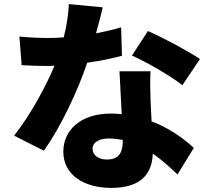

<svg xmlns="http://www.w3.org/2000/svg" viewBox="-20 -848 1040 940"><path d="M873 -431 959 -559C905 -596 776 -665 704 -696L626 -576C696 -545 813 -478 873 -431ZM581 -163V-158C581 -102 563 -67 503 -67C461 -67 433 -89 433 -121C433 -150 464 -170 513 -170C537 -170 559 -167 581 -163ZM717 -499H565L576 -289C559 -291 541 -292 523 -292C369 -292 290 -206 290 -106C290 10 393 72 525 72C673 72 725 0 728 -96C777 -62 818 -23 849 6L929 -124C879 -170 809 -221 722 -254L717 -359C716 -408 714 -456 717 -499ZM483 -812 317 -828C315 -777 306 -719 292 -665C266 -663 240 -662 214 -662C181 -662 121 -664 75 -669L86 -529C132 -526 173 -525 215 -525L247 -526C203 -422 127 -282 49 -184L195 -110C276 -225 360 -400 407 -541C475 -550 536 -564 577 -575L573 -714C539 -704 497 -694 450 -685C464 -735 476 -781 483 -812Z"/></svg>

Font: Noto Sans HK Black
Style: Regular
Weight: 900
Designer: Ryoko NISHIZUKA 西塚涼子 (kana, bopomofo & ideographs); Paul D. Hunt (Latin, Greek & Cyrillic); Sandoll Communications 산돌커뮤니
Foundry: Adobe
Version: Version 2.004;hotconv 1.0.118;makeotfexe 2.5.65603